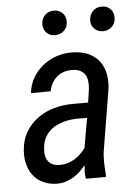

<svg xmlns="http://www.w3.org/2000/svg" viewBox="-53 -763 575 814"><g transform="rotate(-5 235.0 -356.0)"><path d="M153.3 -668.5C153.3 -653.3 158.2 -640.6 168 -631.3C177.2 -622.1 189.9 -617.2 205.1 -617.7C220.2 -618.2 232.9 -623.5 242.7 -633.3C252.4 -643.1 257.3 -655.3 257.3 -670.4C257.8 -685.5 252.9 -698.2 243.2 -708C232.9 -717.3 220.2 -722.2 205.1 -721.7C189.9 -721.2 177.2 -715.8 168 -706.1C158.7 -695.8 153.8 -683.6 153.3 -668.5ZM356.9 -667.5C356.4 -652.3 361.3 -639.6 371.6 -630.4C381.3 -621.1 393.6 -616.2 408.7 -616.7C423.8 -617.2 436.5 -622.6 446.3 -632.3C456.1 -641.6 460.9 -654.3 460.9 -669.4C461.4 -685.1 456.5 -697.8 446.8 -707.5C437 -716.8 424.3 -721.7 408.7 -721.2C393.6 -720.7 380.9 -715.3 371.6 -705.1C362.3 -694.8 357.4 -682.6 356.9 -667.5ZM280.3 0H365.2L366.2 -8.3C364.7 -26.9 363.8 -44.9 363.3 -62C362.8 -79.1 363.8 -96.7 366.7 -115.2L409.7 -375.5C412.1 -399.9 410.6 -421.9 405.8 -441.9C400.9 -461.9 392.6 -479 380.4 -493.2C368.2 -507.3 353 -518.1 334.5 -526.4C315.4 -534.2 293.9 -538.1 269 -538.6C246.1 -539.1 223.6 -535.6 202.1 -528.3C180.2 -521 160.6 -510.3 143.6 -496.6C126.5 -482.4 111.8 -465.8 100.6 -446.8C89.4 -427.2 82.5 -405.8 80.1 -381.8L163.6 -382.3C166 -394.5 169.9 -405.3 175.3 -415.5C180.7 -425.8 188 -434.6 196.3 -441.9C204.6 -449.2 213.9 -454.6 224.6 -458.5C235.4 -462.4 247.1 -464.4 260.3 -464.4C274.4 -464.4 285.6 -462.4 294.9 -458C304.2 -453.6 311 -447.3 316.4 -439.9C321.3 -432.1 324.7 -422.9 326.2 -412.1C327.6 -401.4 327.6 -389.6 326.2 -377L317.9 -320.8H254.9C226.6 -320.8 199.2 -317.4 172.9 -310.1C146.5 -302.7 123 -291.5 102.5 -276.4C81.5 -261.2 64.5 -242.7 51.3 -220.2C38.1 -197.3 30.3 -170.9 28.3 -140.1C26.9 -118.7 28.8 -98.6 34.2 -80.6C39.1 -62.5 46.9 -46.4 58.1 -33.2C69.3 -19.5 83 -8.8 100.1 -1.5C116.7 6.3 136.2 10.3 158.7 10.3C171.4 10.3 183.6 8.3 194.8 4.9C206.1 1.5 216.8 -3.4 227.1 -9.8C236.8 -15.6 246.1 -22.9 254.9 -31.2C263.7 -39.6 272 -48.3 279.8 -57.6C278.8 -47.9 278.3 -38.1 277.8 -28.8C277.3 -19.5 278.3 -9.8 280.3 0ZM176.3 -67.9C163.1 -67.9 152.3 -69.8 144 -74.2C135.7 -78.1 128.9 -84 124.5 -91.3C119.6 -98.6 116.7 -106.9 115.2 -117.2C113.8 -127.4 114.3 -138.2 115.7 -150.4C118.2 -169.9 124 -186.5 133.8 -200.2C143.1 -213.4 155.3 -224.6 169.4 -232.9C183.6 -241.2 199.7 -247.1 216.8 -251C233.9 -254.9 251.5 -256.8 269 -256.8L307.6 -256.3L285.6 -129.9C279.3 -121.1 272 -112.8 264.2 -105.5C255.9 -97.7 247.6 -90.8 238.3 -85.4C229 -80.1 219.2 -75.7 209 -72.8C198.7 -69.3 187.5 -67.9 176.3 -67.9Z"/></g></svg>

Font: Roboto Condensed
Style: Italic
Weight: 400
Designer: Google
Version: Version 1.000;PS 001.000;hotconv 1.0.88;makeotf.lib2.5.64775